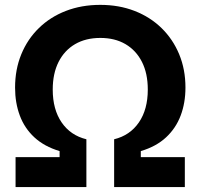

<svg xmlns="http://www.w3.org/2000/svg" viewBox="-20 -757 811 777"><path d="M43 0V-121.1H221.2V-145.5Q159.2 -164.1 119.1 -201.2Q79.1 -238.3 60.1 -289.6Q41 -340.8 41 -402.3Q41 -476.1 66.2 -537.4Q91.3 -598.6 137.5 -643.6Q183.6 -688.5 246.8 -712.9Q310.1 -737.3 385.7 -737.3Q461.4 -737.3 524.4 -712.9Q587.4 -688.5 633.5 -643.6Q679.7 -598.6 705.1 -537.4Q730.5 -476.1 730.5 -402.8Q730.5 -340.8 711.2 -289.6Q691.9 -238.3 652.1 -201.2Q612.3 -164.1 549.8 -145.5V-121.1H728V0H441.9V-193.4Q505.9 -209 542 -261.5Q578.1 -314 578.1 -394.5Q578.1 -460 554.4 -506.6Q530.8 -553.2 487.8 -578.4Q444.8 -603.5 386.2 -603.5Q327.1 -603.5 283.9 -578.4Q240.7 -553.2 217 -506.3Q193.4 -459.5 193.4 -394.5Q193.4 -314 229.5 -261.5Q265.6 -209 329.6 -193.4V0Z"/></svg>

Font: Inter 20pt
Style: Bold
Weight: 700
Version: Version 4.001;git-66647c0bb